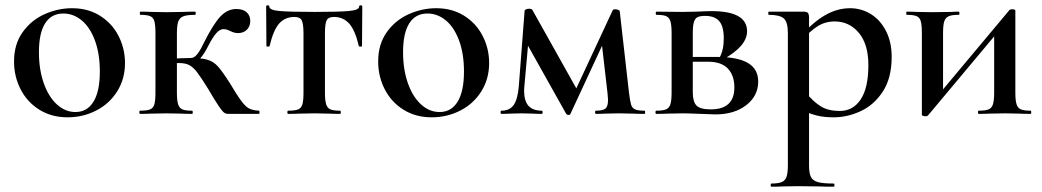

<svg xmlns="http://www.w3.org/2000/svg" viewBox="-20 -430 3935 725"><path d="M33 -198Q33 -263 65.5 -308.5Q98 -354 148.5 -376.5Q199 -399 252 -399Q313 -399 358.5 -370Q404 -341 428 -293.5Q452 -246 452 -192Q452 -132 422.5 -85Q393 -38 343 -12.5Q293 13 235 13Q175 13 129 -15.5Q83 -44 58 -92.5Q33 -141 33 -198ZM357 -160Q357 -227 338.5 -277Q320 -327 288.5 -353Q257 -379 219 -379Q174 -379 150.5 -342Q127 -305 127 -233Q127 -168 145 -116.5Q163 -65 194.5 -36Q226 -7 265 -7Q309 -7 333 -46Q357 -85 357 -160Z M509 -12Q535 -12 547 -17Q559 -22 563 -36.5Q567 -51 567 -81V-305Q567 -335 563 -349.5Q559 -364 547 -369Q535 -374 510 -374Q508 -374 508 -380Q508 -386 510 -386Q537 -386 552 -385L609 -384L672 -385Q688 -386 717 -386Q719 -386 719 -380Q719 -374 717 -374Q687 -374 672.5 -368.5Q658 -363 653 -348.5Q648 -334 648 -303V-81Q648 -51 652.5 -36.5Q657 -22 668.5 -17Q680 -12 705 -12Q708 -12 708 -6Q708 0 705 0Q678 0 663 -1L609 -2L552 -1Q537 0 509 0Q506 0 506 -6Q506 -12 509 -12ZM765 -96Q739 -138 724 -157.5Q709 -177 694 -184.5Q679 -192 655 -192Q638 -192 615 -189L614 -207Q666 -211 701 -211Q743 -211 765 -204Q787 -197 803.5 -178.5Q820 -160 848 -116L867 -85Q892 -44 909 -28.5Q926 -13 958 -12Q960 -12 960 -6Q960 0 958 0H842Q833 0 826.5 -4.5Q820 -9 806.5 -28.5Q793 -48 765 -96ZM747 -263Q785 -339 812 -367.5Q839 -396 872 -396Q898 -396 911.5 -383.5Q925 -371 925 -351Q925 -331 912.5 -318Q900 -305 878 -305Q865 -305 849 -313Q847 -314 840 -317Q833 -320 824 -320Q810 -320 796.5 -304.5Q783 -289 766 -256Q750 -224 734.5 -208Q719 -192 701 -192V-211Q714 -211 726 -227Q738 -243 747 -263Z M1068 -12Q1094 -12 1106 -17Q1118 -22 1122 -36.5Q1126 -51 1126 -81V-303Q1126 -340 1119.5 -353Q1113 -366 1092 -366Q1056 -366 1034 -341Q1012 -316 998 -256Q997 -254 991.5 -254Q986 -254 986 -256L985 -405Q985 -410 991 -410Q997 -410 997 -405Q997 -392 1035 -388.5Q1073 -385 1169 -385Q1260 -385 1298 -388.5Q1336 -392 1336 -405Q1336 -410 1342 -410Q1348 -410 1348 -405L1347 -256Q1347 -254 1341 -254Q1335 -254 1335 -256Q1321 -316 1298.5 -341Q1276 -366 1241 -366Q1220 -366 1213.5 -353.5Q1207 -341 1207 -303V-81Q1207 -51 1211.5 -36.5Q1216 -22 1227.5 -17Q1239 -12 1264 -12Q1267 -12 1267 -6Q1267 0 1264 0Q1237 0 1222 -1L1168 -2L1111 -1Q1096 0 1068 0Q1065 0 1065 -6Q1065 -12 1068 -12Z M1408 -198Q1408 -263 1440.5 -308.5Q1473 -354 1523.5 -376.5Q1574 -399 1627 -399Q1688 -399 1733.5 -370Q1779 -341 1803 -293.5Q1827 -246 1827 -192Q1827 -132 1797.5 -85Q1768 -38 1718 -12.5Q1668 13 1610 13Q1550 13 1504 -15.5Q1458 -44 1433 -92.5Q1408 -141 1408 -198ZM1732 -160Q1732 -227 1713.5 -277Q1695 -327 1663.5 -353Q1632 -379 1594 -379Q1549 -379 1525.5 -342Q1502 -305 1502 -233Q1502 -168 1520 -116.5Q1538 -65 1569.5 -36Q1601 -7 1640 -7Q1684 -7 1708 -46Q1732 -85 1732 -160Z M2414 0Q2385 0 2369 -1L2317 -2L2265 -1Q2253 0 2230 0Q2227 0 2227 -6Q2227 -12 2230 -12Q2256 -12 2266 -20Q2276 -28 2276 -53Q2276 -58 2274 -78L2251 -278L2289 -334L2134 0Q2133 4 2126 4Q2121 4 2118 0L1965 -273L1980 -327L1960 -104L1959 -88Q1959 -49 1975.5 -30.5Q1992 -12 2026 -12Q2029 -12 2029 -6Q2029 0 2026 0Q2004 0 1992 -1L1949 -2L1907 -1Q1895 0 1873 0Q1870 0 1870 -6Q1870 -12 1873 -12Q1905 -12 1920 -34Q1935 -56 1939 -104L1961 -390Q1962 -393 1967 -395Q1972 -397 1978 -397Q1987 -397 1990 -393L2162 -86L2143 -68L2294 -392Q2296 -395 2303 -395Q2308 -395 2313.5 -393Q2319 -391 2320 -389L2355 -81Q2359 -48 2363 -35Q2367 -22 2378 -17Q2389 -12 2414 -12Q2416 -12 2416 -6Q2416 0 2414 0Z M2609 -386Q2649 -388 2667 -388Q2801 -388 2801 -312Q2801 -284 2778.5 -257.5Q2756 -231 2708 -204L2696 -211Q2713 -239 2713 -285Q2713 -330 2696 -350Q2679 -370 2642 -370Q2623 -370 2613.5 -365Q2604 -360 2600 -346Q2596 -332 2596 -303V-81Q2596 -46 2610 -31.5Q2624 -17 2664 -17Q2753 -17 2753 -100Q2753 -145 2728.5 -171Q2704 -197 2653 -197H2562L2561 -215H2688Q2766 -215 2804.5 -192Q2843 -169 2843 -122Q2843 -68 2798 -33Q2753 2 2681 2Q2668 2 2626 0Q2578 -2 2558 -2L2501 -1Q2486 0 2458 0Q2455 0 2455 -6Q2455 -12 2458 -12Q2483 -12 2495 -17Q2507 -22 2511.5 -36.5Q2516 -51 2516 -81V-305Q2516 -335 2511.5 -349.5Q2507 -364 2495.5 -369Q2484 -374 2459 -374Q2456 -374 2456 -380Q2456 -386 2459 -386L2558 -385Z M2893 263Q2919 263 2932 257.5Q2945 252 2950 237.5Q2955 223 2955 194V-305Q2955 -347 2939.5 -360.5Q2924 -374 2883 -374Q2881 -374 2881 -380Q2881 -386 2883 -386H3014Q3027 -386 3031 -381Q3035 -376 3035 -362V194Q3035 224 3042 238Q3049 252 3068 257.5Q3087 263 3128 263Q3131 263 3131 269Q3131 275 3128 275Q3092 275 3072 274L2994 273L2935 274Q2920 275 2893 275Q2890 275 2890 269Q2890 263 2893 263ZM2996 -18 3024 -79Q3052 -45 3080 -28Q3108 -11 3151 -11Q3201 -11 3230 -54.5Q3259 -98 3259 -184Q3259 -263 3223 -306Q3187 -349 3132 -349Q3096 -349 3067.5 -331Q3039 -313 3007 -277L2997 -287Q3048 -345 3094.5 -372Q3141 -399 3190 -399Q3232 -399 3268 -377Q3304 -355 3325.5 -313Q3347 -271 3347 -215Q3347 -136 3314 -85Q3281 -34 3230.5 -10.5Q3180 13 3128 13Q3091 13 3063.5 6Q3036 -1 2996 -18Z M3461 4V-305Q3461 -335 3457 -349.5Q3453 -364 3441 -369Q3429 -374 3404 -374Q3402 -374 3402 -380Q3402 -386 3404 -386Q3427 -386 3440 -385L3500 -384L3573 -385Q3584 -386 3600 -386Q3603 -386 3603 -380Q3603 -374 3600 -374Q3574 -374 3562 -368.5Q3550 -363 3545.5 -349Q3541 -335 3541 -305V-73L3507 -52L3790 -390Q3793 -395 3801 -395Q3814 -395 3814 -390V-81Q3814 -51 3818.5 -36.5Q3823 -22 3835 -17Q3847 -12 3872 -12Q3874 -12 3874 -6Q3874 0 3872 0Q3844 0 3829 -1L3775 -2L3718 -1Q3702 0 3675 0Q3673 0 3673 -6Q3673 -12 3675 -12Q3701 -12 3713 -17Q3725 -22 3729.5 -36.5Q3734 -51 3734 -81V-318L3772 -338L3485 5Q3482 9 3475 9Q3470 9 3465.5 7.5Q3461 6 3461 4Z"/></svg>

Font: Cormorant Garamond SemiBold
Style: Regular
Weight: 600
Designer: Christian Thalmann (Catharsis Fonts)
Foundry: Catharsis Fonts
Version: Version 4.000